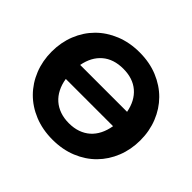

<svg xmlns="http://www.w3.org/2000/svg" viewBox="-172 -943 1158 1158"><g transform="rotate(45 407.0 -364.0)"><path d="M205.5 -308Q212 -266.5 228.8 -233.8Q245.5 -201 271.2 -178.5Q297 -156 331.2 -144Q365.5 -132 407.5 -132Q449.5 -132 483.5 -144Q517.5 -156 543 -178.5Q568.5 -201 585 -233.8Q601.5 -266.5 608.5 -308ZM607 -429Q592 -509 540.8 -553Q489.5 -597 407.5 -597Q325 -597 273.5 -553Q222 -509 207 -429ZM407.5 -736.5Q492.5 -736.5 562.2 -707.8Q632 -679 681.5 -629Q731 -579 758.2 -511Q785.5 -443 785.5 -364.5Q785.5 -285.5 758.2 -217.5Q731 -149.5 681.5 -99.2Q632 -49 562.2 -20.5Q492.5 8 407.5 8Q322.5 8 252.5 -20.5Q182.5 -49 132.8 -99.2Q83 -149.5 55.8 -217.5Q28.5 -285.5 28.5 -364.5Q28.5 -443.5 55.8 -511.5Q83 -579.5 132.8 -629.5Q182.5 -679.5 252.5 -708Q322.5 -736.5 407.5 -736.5Z"/></g></svg>

Font: Lato ExtraBold
Style: Regular
Weight: 800
Designer: Lukasz Dziedzic with Adam Twardoch and Botio Nikoltchev
Foundry: tyPoland Lukasz Dziedzic
Version: Version 2.015; 2015-08-06; http://www.latofonts.com/